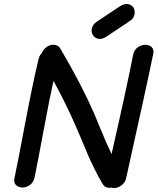

<svg xmlns="http://www.w3.org/2000/svg" viewBox="-20 -939 791 962"><path d="M552 3Q572 3 590 -11.5Q608 -26 612 -46Q722 -541 747 -666Q753 -690 740.5 -702.5Q728 -715 707.5 -714.5Q687 -714 669.5 -701.5Q652 -689 647 -664Q615 -500 539 -167L511 -228L480 -302L453 -367Q387 -519 282 -696Q273 -712 253 -714.5Q233 -717 214 -704Q197 -692 190 -674Q178 -661 174 -646Q146 -532 106 -321Q66 -109 53 -49Q47 -25 59.5 -12.5Q72 0 91.5 0.5Q111 1 129 -11.5Q147 -24 153 -49Q169 -126 199 -288Q229 -450 248 -534Q311 -418 357 -313L388 -241L421 -162Q434 -132 454.5 -90.5Q475 -49 495 -16Q509 6 539 1Q545 3 552 3ZM479 -744Q495 -744 511 -754L631 -834Q655 -850 655 -877Q655 -896 643 -907.5Q631 -919 614 -919Q600 -919 580 -907L466 -831Q439 -813 439 -785Q439 -769 451 -756.5Q463 -744 479 -744Z"/></svg>

Font: Balsamiq Sans
Style: Italic
Weight: 400
Italic angle: -12°
Designer: Michael Angeles
Foundry: Balsamiq SRL
Version: Version 1.020; ttfautohint (v1.8.4.7-5d5b);gftools[0.9.26]